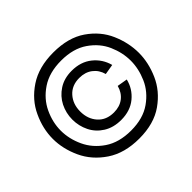

<svg xmlns="http://www.w3.org/2000/svg" viewBox="-165 -920 1140 1140"><g transform="rotate(-45 404.5 -350.5)"><path d="M82 -519Q120 -602 202.5 -657Q285 -712 408 -712Q533 -712 613.5 -656.5Q694 -601 730 -518Q766 -435 766 -351Q766 -269 729.5 -186Q693 -103 612.5 -46Q532 11 408 11Q285 11 202.5 -44.5Q120 -100 81.5 -183.5Q43 -267 43 -351Q43 -436 82 -519ZM111 -352Q111 -283 142.5 -215Q174 -147 240.5 -102Q307 -57 407 -57Q508 -57 574 -103.5Q640 -150 669.5 -217.5Q699 -285 699 -352Q699 -420 669.5 -487Q640 -554 574 -599.5Q508 -645 407 -645Q307 -645 240.5 -600.5Q174 -556 142.5 -488.5Q111 -421 111 -352ZM230 -452Q254 -499 299.5 -528.5Q345 -558 408 -558Q484 -558 535 -517Q586 -476 603 -412L538 -401Q526 -445 492.5 -470.5Q459 -496 410 -496Q347 -496 310 -454.5Q273 -413 273 -351Q273 -288 310 -246.5Q347 -205 411 -205Q460 -205 493 -230.5Q526 -256 538 -301L603 -290Q588 -227 537.5 -185Q487 -143 410 -143Q346 -143 299.5 -172Q253 -201 229.5 -248.5Q206 -296 206 -350Q206 -404 230 -452Z"/></g></svg>

Font: Lopes Sans Medium
Style: Regular
Weight: 500
Designer: Gabriel Lam, Diego Maldonado
Foundry: TypeRant, Foresti Design
Version: Version 4.000